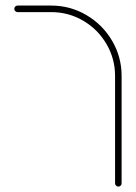

<svg xmlns="http://www.w3.org/2000/svg" viewBox="-20 -539 500 707"><path d="M415.9 148.1Q411.1 148.1 407.4 144.6Q403.7 141.1 403.7 135.9V-259.3Q403.7 -323 372 -377Q340.4 -431.1 286.3 -462.8Q232.2 -494.4 168.5 -494.4H44.8Q39.6 -494.4 36.1 -498Q32.6 -501.5 32.6 -506.7Q32.6 -511.5 36.1 -515Q39.6 -518.5 44.8 -518.5H168.5Q238.5 -518.5 298.1 -483.5Q357.8 -448.5 392.8 -388.9Q427.8 -329.3 427.8 -259.3V135.9Q427.8 141.1 424.3 144.6Q420.7 148.1 415.9 148.1Z"/></svg>

Font: 26F Galaxy Hebrew Thin
Style: Regular
Weight: 100
Designer: C₂₉H₂₅N₃O₅
Version: Version 1.000